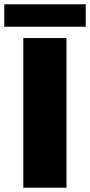

<svg xmlns="http://www.w3.org/2000/svg" viewBox="-48 -878 421 898"><path d="M61 0V-700H263V0ZM-28 -753V-858H353V-753Z"/></svg>

Font: REM ExtraBold
Style: Regular
Weight: 800
Designer: Octavio Pardo
Foundry: Ashler Design
Version: Version 1.005;gftools[0.9.28]